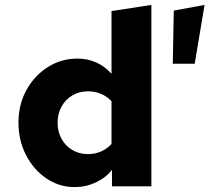

<svg xmlns="http://www.w3.org/2000/svg" viewBox="-20 -757 863 780"><path d="M283 3Q220 3 168 -32.5Q116 -68 85.5 -127.5Q55 -187 55 -259Q55 -332 87 -390.5Q119 -449 173.5 -484Q228 -519 295 -519Q336 -519 371.5 -503Q407 -487 433 -457V-712L595 -737V0H435V-67Q410 -35 369.5 -16Q329 3 283 3ZM337 -131Q366 -131 390 -141.5Q414 -152 433 -172V-346Q414 -366 389.5 -376Q365 -386 337 -386Q302 -386 274 -369.5Q246 -353 230 -324Q214 -295 214 -258Q214 -222 230 -193Q246 -164 274 -147.5Q302 -131 337 -131ZM682 -498 686 -714 811 -737 771 -498Z"/></svg>

Font: Red Hat Text VF
Style: Regular
Weight: 300
Designer: Pentagram, MCKL
Foundry: Pentagram, MCKL
Version: Version 1.023